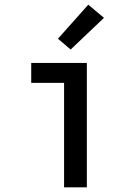

<svg xmlns="http://www.w3.org/2000/svg" viewBox="-20 -798 590 818"><path d="M253 0V-445H113V-530H350V0ZM281 -587 227 -633 356 -778 423 -722Z"/></svg>

Font: Lode Dark
Style: Bold
Weight: 700
Monospace: yes
Designer: Belleve Invis
Foundry: Belleve Invis
Version: Version 29.2.0; ttfautohint (v1.8.3)